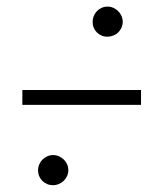

<svg xmlns="http://www.w3.org/2000/svg" viewBox="-20 -557 482 579"><path d="M94.7 -43.5Q94.7 -52.7 98.4 -61.3Q102.1 -69.8 108.2 -75.9Q114.3 -82 122.6 -85.7Q130.9 -89.4 140.1 -89.4Q149.4 -89.4 157.7 -85.7Q166 -82 172.4 -75.9Q178.7 -69.8 182.4 -61.5Q186 -53.2 186 -43.9Q186 -34.7 182.4 -26.4Q178.7 -18.1 172.4 -12Q166 -5.9 157.5 -2.2Q148.9 1.5 139.6 1.5Q130.4 1.5 122.1 -2Q113.8 -5.4 107.7 -11.5Q101.6 -17.6 98.1 -25.9Q94.7 -34.2 94.7 -43.5ZM259.3 -490.7Q259.3 -500 262.7 -508.5Q266.1 -517.1 272.2 -523.4Q278.3 -529.8 286.6 -533.4Q294.9 -537.1 304.2 -537.1Q313.5 -537.1 321.8 -533.4Q330.1 -529.8 336.4 -523.4Q342.8 -517.1 346.4 -508.8Q350.1 -500.5 350.1 -491.2Q350.1 -481.9 346.4 -473.6Q342.8 -465.3 336.4 -459.2Q330.1 -453.1 321.5 -449.7Q313 -446.3 303.7 -446.3Q294.4 -446.3 286.4 -449.7Q278.3 -453.1 272.2 -459.2Q266.1 -465.3 262.7 -473.4Q259.3 -481.4 259.3 -490.7ZM47.4 -285.6H405.3V-240.7H47.4Z"/></svg>

Font: Petit Formal Script
Style: Regular
Weight: 400
Version: Version 1.001; ttfautohint (v0.8) -G 200 -r 50